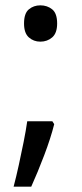

<svg xmlns="http://www.w3.org/2000/svg" viewBox="-20 -570 308 719"><path d="M183 -105Q170 -53 145.5 11.5Q121 76 97 129H31Q41 91 50.5 47.5Q60 4 68.5 -38.5Q77 -81 82 -116H176ZM70 -482Q70 -520 88 -535Q106 -550 131 -550Q157 -550 175.5 -535Q194 -520 194 -482Q194 -446 175.5 -430Q157 -414 131 -414Q106 -414 88 -430Q70 -446 70 -482Z"/></svg>

Font: Noto Sans Tangsa
Style: Regular
Weight: 400
Designer: David Williams
Foundry: Google LLC
Version: Version 1.504